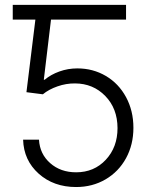

<svg xmlns="http://www.w3.org/2000/svg" viewBox="-20 -747 623 777"><path d="M288 9.9Q197.1 9.9 136.5 -44.2Q76 -98.4 73.5 -181.8H137.8Q141 -123.9 183.1 -86.8Q225.1 -49.7 288 -49.7Q360.8 -49.7 408.2 -100.5Q455.6 -151.3 455.6 -228.7Q455.3 -307.9 406.1 -358.5Q356.9 -409.1 283.7 -409.4Q247.9 -409.8 212.7 -397.5Q177.6 -385.3 153.4 -365.4L87 -373.9L123.2 -667.6H31.6V-727.3H490.1V-667.6H186.4L157.3 -424.4H160.9Q185.7 -445.3 220.3 -457.7Q255 -470.2 293 -470.2Q356.5 -470.2 408.4 -439.6Q460.2 -409.1 490.1 -353.9Q519.9 -298.7 519.9 -229.8Q519.9 -161.6 490.1 -106.9Q460.2 -52.2 407.1 -21.1Q354 9.9 288 9.9Z"/></svg>

Font: Inter Light BETA
Style: Regular
Weight: 300
Designer: Rasmus Andersson
Foundry: rsms
Version: Version 3.011;git-f93a4a705